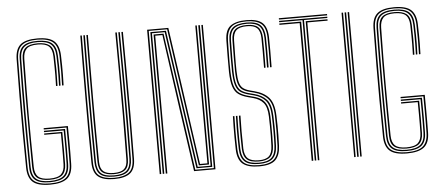

<svg xmlns="http://www.w3.org/2000/svg" viewBox="-49 -809 2125 922"><g transform="rotate(-5 1014.0 -347.5)"><path d="M157.8 4.5Q99.8 4.5 75.2 -17.1Q50.8 -38.8 50 -86.8Q48.8 -175.5 48.2 -259.8Q47.8 -344 48.2 -430Q48.8 -516 50 -609Q50.8 -658 75.5 -679.2Q100.2 -700.5 157 -700.5Q214.5 -700.5 238.4 -678.6Q262.2 -656.8 263.8 -609.2Q264.8 -581.5 265 -559.2Q265.2 -537 265 -515Q264.8 -493 263.8 -465H256.5Q257.8 -497.8 257.8 -532.8Q257.8 -567.8 256.5 -609.2Q255 -655.5 231.6 -675Q208.2 -694.5 157 -694.5Q104.5 -694.5 81.2 -674.8Q58 -655 57.2 -609Q56.2 -546 55.9 -480.6Q55.5 -415.2 55.5 -349Q55.5 -282.8 55.9 -216.9Q56.2 -151 57.2 -86.8Q58 -39.5 82.2 -20.5Q106.5 -1.5 157.8 -1.5Q212.2 -1.5 235.6 -21.4Q259 -41.2 259.8 -85.8Q260.2 -112.8 260.4 -136.1Q260.5 -159.5 260.5 -188.6Q260.5 -217.8 260 -262H150.5V-268.5H267.2Q267.8 -227.5 267.9 -197.6Q268 -167.8 267.9 -141.9Q267.8 -116 267.2 -86.8Q266.5 -36.8 240.2 -16.1Q214 4.5 157.8 4.5ZM157.8 -7.2Q108.5 -7.2 86.9 -25.8Q65.2 -44.2 64.8 -86.8Q63.8 -164.8 63.1 -229.1Q62.5 -293.5 62.5 -352.9Q62.5 -412.2 63.1 -474.2Q63.8 -536.2 64.8 -609.2Q65.2 -651.8 86.8 -670.2Q108.2 -688.8 157 -688.8Q205.2 -688.8 226.5 -670.2Q247.8 -651.8 249 -609.2Q250 -579.2 250.4 -558.1Q250.8 -537 250.4 -516Q250 -495 249 -465H241.8Q242.8 -493.2 243 -516.2Q243.2 -539.2 243 -561.4Q242.8 -583.5 241.8 -608.5Q240.5 -648.2 220.8 -665.5Q201 -682.8 157 -682.8Q112.2 -682.8 92.4 -665.6Q72.5 -648.5 72 -609Q71 -540.8 70.5 -476.4Q70 -412 70 -348.8Q70 -285.5 70.5 -220.8Q71 -156 72 -86.8Q72.5 -47.5 92.5 -30.4Q112.5 -13.2 157.8 -13.2Q204 -13.2 224.2 -30.4Q244.5 -47.5 245.2 -86.8Q245.8 -114.8 245.9 -140.1Q246 -165.5 245.9 -192Q245.8 -218.5 245.2 -249.2H150.5V-255.8H252.5Q253.2 -197 253.2 -161.5Q253.2 -126 252.5 -86.8Q251.8 -44.2 229.9 -25.8Q208 -7.2 157.8 -7.2ZM157.8 -19Q118.5 -19 99.1 -34Q79.8 -49 79.2 -87Q78.2 -164.8 77.8 -251.6Q77.2 -338.5 77.6 -429.2Q78 -520 79.2 -609Q79.8 -645.5 98 -661.2Q116.2 -677 157 -677Q194.5 -677 213.9 -662.1Q233.2 -647.2 234.5 -608.2Q235.8 -572.8 235.9 -540.2Q236 -507.8 234.5 -465H227.2Q228.2 -494.2 228.4 -515.9Q228.5 -537.5 228.2 -558.8Q228 -580 227.2 -608.2Q226.2 -642 210.1 -656.6Q194 -671.2 157 -671.2Q116.5 -671.2 101.9 -655.1Q87.2 -639 86.8 -608.2Q85.5 -528 85 -462Q84.5 -396 84.5 -336.4Q84.5 -276.8 85.1 -216.6Q85.8 -156.5 86.8 -87.8Q87.2 -54.8 103.2 -39.8Q119.2 -24.8 157.8 -24.8Q198.2 -24.8 214.1 -40.2Q230 -55.8 230.5 -87.5Q231 -111.8 231.1 -132.5Q231.2 -153.2 231.2 -177.5Q231.2 -201.8 230.8 -236.5H150.5V-242.8H238Q238.5 -195.2 238.5 -158.4Q238.5 -121.5 238 -87Q237.2 -50.5 218.6 -34.8Q200 -19 157.8 -19Z M467.2 4.5Q415 4.5 390 -15.4Q365 -35.2 364.5 -84.2Q363.5 -158.5 363.1 -235.8Q362.8 -313 362.9 -391.1Q363 -469.2 363.4 -546Q363.8 -622.8 364.5 -696H371.8Q371.2 -633 370.8 -558.8Q370.2 -484.5 370.1 -404.2Q370 -324 370.4 -242.6Q370.8 -161.2 371.8 -84.2Q372.2 -36.8 396.5 -19.1Q420.8 -1.5 467.2 -1.5Q512.8 -1.5 537.4 -18.9Q562 -36.2 562.5 -84.2Q563.5 -153.5 563.8 -232.5Q564 -311.5 564 -393Q564 -474.5 563.5 -552.1Q563 -629.8 562.5 -696H569.8Q570.5 -610.2 571 -507.5Q571.5 -404.8 571.4 -296.2Q571.2 -187.8 569.8 -84.2Q569.2 -35.2 544.4 -15.4Q519.5 4.5 467.2 4.5ZM467.2 -7.2Q417.8 -7.2 398.8 -26.4Q379.8 -45.5 379.2 -84.2Q378.2 -165.8 377.9 -238.8Q377.5 -311.8 377.5 -383.4Q377.5 -455 378 -531.5Q378.5 -608 379.2 -696H386.5Q385.5 -575.8 385.1 -475.4Q384.8 -375 385 -280.8Q385.2 -186.5 386.5 -84.5Q387 -48 404.8 -30.6Q422.5 -13.2 467.2 -13.2Q510 -13.2 528.6 -29.8Q547.2 -46.2 547.8 -84.5Q548.8 -163.5 549.1 -239.9Q549.5 -316.2 549.4 -391.5Q549.2 -466.8 548.9 -542.5Q548.5 -618.2 547.8 -696H555Q556 -584.5 556.5 -483.6Q557 -382.8 556.8 -284.9Q556.5 -187 555 -84.2Q554.5 -45.8 535.6 -26.5Q516.8 -7.2 467.2 -7.2ZM467.2 -19Q429.5 -19 411.9 -33.8Q394.2 -48.5 393.8 -84.8Q392.5 -183.5 392.2 -284.9Q392 -386.2 392.5 -489.4Q393 -592.5 393.8 -696H401Q400.2 -602.8 399.9 -524Q399.5 -445.2 399.4 -373.9Q399.2 -302.5 399.8 -231.8Q400.2 -161 401.2 -83.5Q401.8 -52 417.2 -38.4Q432.8 -24.8 467.2 -24.8Q502.2 -24.8 517.5 -38.6Q532.8 -52.5 533 -84.2Q534.5 -196.5 534.8 -293.5Q535 -390.5 534.6 -487.5Q534.2 -584.5 533.2 -696H540.5Q541.8 -542 542.1 -385.8Q542.5 -229.5 540.5 -84.8Q540 -48.2 522.2 -33.6Q504.5 -19 467.2 -19Z M686.5 0V-696H788.8L829.2 -414.2L883.5 -31.8H919.2L918.8 -416.8V-696H926V-416.8L926.5 -25.5H877.5L782.5 -689.8H693.8V0ZM701.2 0V-296.5L701 -683.2H776.2L871.2 -19H933.5L933.2 -416.8V-696H940.8V-416.8V-12.8H864.8L769.8 -677H708.2L708.5 -296.5V0ZM715.8 0V-296.5L715.5 -670.5H763.5L858.5 -6.2H948V-696H955.2V0H852L809 -299.2L757.5 -664.2H722.8L723 -296.5L723.2 0Z M1166.5 4.5Q1112.5 4.5 1087.2 -16.1Q1062 -36.8 1060.5 -86.8Q1059.8 -117 1059.5 -143.2Q1059.2 -169.5 1059.6 -194.6Q1060 -219.8 1060.8 -246.5H1068Q1067 -208 1066.8 -183.2Q1066.5 -158.5 1066.9 -137Q1067.2 -115.5 1068 -86.5Q1069.2 -43.2 1090.9 -22.4Q1112.5 -1.5 1166.5 -1.5Q1215.5 -1.5 1237.8 -21.4Q1260 -41.2 1261.8 -85.2Q1263 -120 1263.1 -157.8Q1263.2 -195.5 1262 -231Q1260.2 -288.5 1237.2 -314.1Q1214.2 -339.8 1172.8 -350.5L1148 -357Q1127.8 -362.2 1115.2 -371.9Q1102.8 -381.5 1096.6 -402.2Q1090.5 -423 1089.8 -461Q1089.2 -489 1089.6 -529.2Q1090 -569.5 1090.5 -609.5Q1091 -645.8 1108.6 -661.4Q1126.2 -677 1165.8 -677Q1203 -677 1219.6 -661.1Q1236.2 -645.2 1237.2 -608.5Q1237.8 -584.2 1237.9 -548.6Q1238 -513 1237.2 -465H1230Q1230.5 -503 1230.5 -542.8Q1230.5 -582.5 1230 -608.2Q1229.2 -642.2 1214 -656.8Q1198.8 -671.2 1165.8 -671.2Q1129 -671.2 1113.8 -656.6Q1098.5 -642 1098 -609.2Q1097.5 -569.2 1096.9 -533.4Q1096.2 -497.5 1097 -461Q1097.8 -426.5 1102.9 -407.1Q1108 -387.8 1119.4 -378.2Q1130.8 -368.8 1149.8 -363.5L1174.2 -357Q1219.8 -345 1243.5 -317.8Q1267.2 -290.5 1269.2 -231.2Q1270.2 -206 1270.5 -182.6Q1270.8 -159.2 1270.4 -135.8Q1270 -112.2 1269 -86.2Q1267.2 -40.2 1244.8 -17.9Q1222.2 4.5 1166.5 4.5ZM1166.5 -7.2Q1117.5 -7.2 1097 -26.4Q1076.5 -45.5 1075.2 -87Q1074.5 -117.5 1074.1 -140.2Q1073.8 -163 1074 -187.4Q1074.2 -211.8 1075.2 -246.5H1082.5Q1081.8 -216.2 1081.4 -191.4Q1081 -166.5 1081.4 -141.9Q1081.8 -117.2 1082.5 -87.2Q1083.8 -47.5 1103.2 -30.4Q1122.8 -13.2 1166.5 -13.2Q1208.5 -13.2 1227.1 -30.8Q1245.8 -48.2 1247.2 -88Q1248 -105.5 1248.2 -123.2Q1248.5 -141 1248.5 -158.8Q1248.5 -176.5 1248.2 -194.5Q1248 -212.5 1247.2 -230.8Q1245.5 -282.2 1225.9 -305.2Q1206.2 -328.2 1169.2 -337.8L1144.2 -344.2Q1120.5 -350.5 1105.6 -361.1Q1090.8 -371.8 1083.5 -394.8Q1076.2 -417.8 1075.2 -460.5Q1074.5 -499.2 1074.9 -531.8Q1075.2 -564.2 1076 -610Q1076.5 -652.2 1097.5 -670.5Q1118.5 -688.8 1165.8 -688.8Q1213.5 -688.8 1232.1 -669Q1250.8 -649.2 1251.8 -609Q1252.5 -576.5 1252.5 -544.5Q1252.5 -512.5 1252 -465H1244.5Q1245.2 -511.2 1245.2 -545.4Q1245.2 -579.5 1244.5 -608.8Q1243.5 -648.5 1225.1 -665.6Q1206.8 -682.8 1165.8 -682.8Q1122.2 -682.8 1103 -665.9Q1083.8 -649 1083.2 -609.5Q1082.5 -560.8 1082.2 -525.6Q1082 -490.5 1082.5 -460.8Q1083.2 -420.2 1090 -398.4Q1096.8 -376.5 1110.5 -366.4Q1124.2 -356.2 1146 -350.5L1171 -344Q1209.8 -334 1231.2 -310.1Q1252.8 -286.2 1254.5 -231Q1255.5 -203 1255.8 -178.2Q1256 -153.5 1255.8 -131Q1255.5 -108.5 1254.5 -86.8Q1252.8 -44.5 1232.2 -25.9Q1211.8 -7.2 1166.5 -7.2ZM1166.5 -19Q1126.5 -19 1108.8 -34.9Q1091 -50.8 1089.8 -87.8Q1089 -117.5 1088.8 -144Q1088.5 -170.5 1088.8 -195.6Q1089 -220.8 1089.8 -246.5H1097.2Q1096.2 -208.8 1096 -170.9Q1095.8 -133 1097 -87.8Q1098 -54.2 1114.2 -39.5Q1130.5 -24.8 1166.5 -24.8Q1200.8 -24.8 1216 -39.5Q1231.2 -54.2 1232.5 -88.2Q1233.5 -111.5 1233.8 -135.5Q1234 -159.5 1233.8 -183.4Q1233.5 -207.2 1232.8 -230Q1231.2 -276.2 1214 -296.4Q1196.8 -316.5 1165.8 -324.8L1140.5 -331.5Q1113.2 -338.8 1095.9 -351Q1078.5 -363.2 1070 -388.5Q1061.5 -413.8 1060.5 -460.2Q1060 -490.5 1060.4 -530.4Q1060.8 -570.2 1061.2 -610.2Q1062 -661.8 1088.2 -681.1Q1114.5 -700.5 1165.8 -700.5Q1218.2 -700.5 1241.8 -679.5Q1265.2 -658.5 1266.5 -609.2Q1267 -584.2 1267.1 -545.9Q1267.2 -507.5 1266.5 -465H1259.2Q1260 -503.8 1259.9 -543.6Q1259.8 -583.5 1259.2 -609Q1258.2 -658 1234.5 -676.2Q1210.8 -694.5 1165.8 -694.5Q1110.8 -694.5 1090.1 -673.5Q1069.5 -652.5 1068.8 -610Q1068.2 -576 1067.6 -534.6Q1067 -493.2 1067.8 -460.5Q1068.8 -415.8 1076.8 -391.5Q1084.8 -367.2 1101 -355.9Q1117.2 -344.5 1142.5 -337.8L1167.5 -331.2Q1191 -325.2 1206.6 -313.9Q1222.2 -302.5 1230.6 -282.4Q1239 -262.2 1240 -230.2Q1240.8 -209.8 1241 -183.9Q1241.2 -158 1241 -132.6Q1240.8 -107.2 1240 -88Q1238.5 -51 1221.4 -35Q1204.2 -19 1166.5 -19Z M1434 0V-676.8H1321.5V-683.2H1553.8V-676.8H1441.2V0ZM1419.2 0V-664H1321.5V-670.5H1426.8V0ZM1448.8 0V-670.5H1553.8V-664H1456V0ZM1321.5 -689.5V-696H1553.8V-689.5Z M1653 0V-696H1660.2V0ZM1623.8 0V-696H1631V0ZM1638.5 0V-696H1645.8V0Z M1878 4.5Q1820 4.5 1795.5 -17.1Q1771 -38.8 1770.2 -86.8Q1769 -175.5 1768.5 -259.8Q1768 -344 1768.5 -430Q1769 -516 1770.2 -609Q1771 -658 1795.8 -679.2Q1820.5 -700.5 1877.2 -700.5Q1934.8 -700.5 1958.6 -678.6Q1982.5 -656.8 1984 -609.2Q1985 -581.5 1985.2 -559.2Q1985.5 -537 1985.2 -515Q1985 -493 1984 -465H1976.8Q1978 -497.8 1978 -532.8Q1978 -567.8 1976.8 -609.2Q1975.2 -655.5 1951.9 -675Q1928.5 -694.5 1877.2 -694.5Q1824.8 -694.5 1801.5 -674.8Q1778.2 -655 1777.5 -609Q1776.5 -546 1776.1 -480.6Q1775.8 -415.2 1775.8 -349Q1775.8 -282.8 1776.1 -216.9Q1776.5 -151 1777.5 -86.8Q1778.2 -39.5 1802.5 -20.5Q1826.8 -1.5 1878 -1.5Q1932.5 -1.5 1955.9 -21.4Q1979.2 -41.2 1980 -85.8Q1980.5 -112.8 1980.6 -136.1Q1980.8 -159.5 1980.8 -188.6Q1980.8 -217.8 1980.2 -262H1870.8V-268.5H1987.5Q1988 -227.5 1988.1 -197.6Q1988.2 -167.8 1988.1 -141.9Q1988 -116 1987.5 -86.8Q1986.8 -36.8 1960.5 -16.1Q1934.2 4.5 1878 4.5ZM1878 -7.2Q1828.8 -7.2 1807.1 -25.8Q1785.5 -44.2 1785 -86.8Q1784 -164.8 1783.4 -229.1Q1782.8 -293.5 1782.8 -352.9Q1782.8 -412.2 1783.4 -474.2Q1784 -536.2 1785 -609.2Q1785.5 -651.8 1807 -670.2Q1828.5 -688.8 1877.2 -688.8Q1925.5 -688.8 1946.8 -670.2Q1968 -651.8 1969.2 -609.2Q1970.2 -579.2 1970.6 -558.1Q1971 -537 1970.6 -516Q1970.2 -495 1969.2 -465H1962Q1963 -493.2 1963.2 -516.2Q1963.5 -539.2 1963.2 -561.4Q1963 -583.5 1962 -608.5Q1960.8 -648.2 1941 -665.5Q1921.2 -682.8 1877.2 -682.8Q1832.5 -682.8 1812.6 -665.6Q1792.8 -648.5 1792.2 -609Q1791.2 -540.8 1790.8 -476.4Q1790.2 -412 1790.2 -348.8Q1790.2 -285.5 1790.8 -220.8Q1791.2 -156 1792.2 -86.8Q1792.8 -47.5 1812.8 -30.4Q1832.8 -13.2 1878 -13.2Q1924.2 -13.2 1944.5 -30.4Q1964.8 -47.5 1965.5 -86.8Q1966 -114.8 1966.1 -140.1Q1966.2 -165.5 1966.1 -192Q1966 -218.5 1965.5 -249.2H1870.8V-255.8H1972.8Q1973.5 -197 1973.5 -161.5Q1973.5 -126 1972.8 -86.8Q1972 -44.2 1950.1 -25.8Q1928.2 -7.2 1878 -7.2ZM1878 -19Q1838.8 -19 1819.4 -34Q1800 -49 1799.5 -87Q1798.5 -164.8 1798 -251.6Q1797.5 -338.5 1797.9 -429.2Q1798.2 -520 1799.5 -609Q1800 -645.5 1818.2 -661.2Q1836.5 -677 1877.2 -677Q1914.8 -677 1934.1 -662.1Q1953.5 -647.2 1954.8 -608.2Q1956 -572.8 1956.1 -540.2Q1956.2 -507.8 1954.8 -465H1947.5Q1948.5 -494.2 1948.6 -515.9Q1948.8 -537.5 1948.5 -558.8Q1948.2 -580 1947.5 -608.2Q1946.5 -642 1930.4 -656.6Q1914.2 -671.2 1877.2 -671.2Q1836.8 -671.2 1822.1 -655.1Q1807.5 -639 1807 -608.2Q1805.8 -528 1805.2 -462Q1804.8 -396 1804.8 -336.4Q1804.8 -276.8 1805.4 -216.6Q1806 -156.5 1807 -87.8Q1807.5 -54.8 1823.5 -39.8Q1839.5 -24.8 1878 -24.8Q1918.5 -24.8 1934.4 -40.2Q1950.2 -55.8 1950.8 -87.5Q1951.2 -111.8 1951.4 -132.5Q1951.5 -153.2 1951.5 -177.5Q1951.5 -201.8 1951 -236.5H1870.8V-242.8H1958.2Q1958.8 -195.2 1958.8 -158.4Q1958.8 -121.5 1958.2 -87Q1957.5 -50.5 1938.9 -34.8Q1920.2 -19 1878 -19Z"/></g></svg>

Font: Big Shoulders Inline Text SC Thin
Style: Regular
Weight: 100
Designer: Patric King
Foundry: XO Type Co
Version: Version 2.002